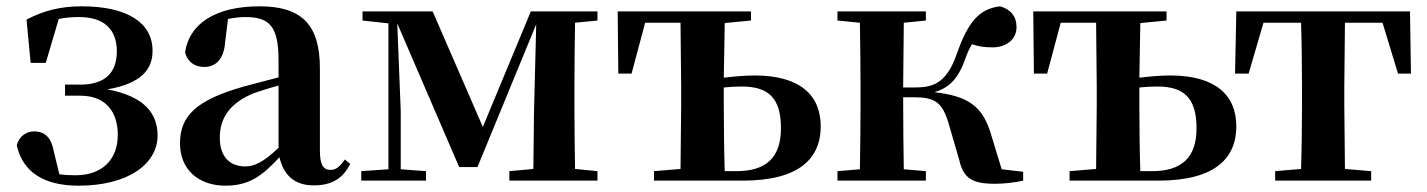

<svg xmlns="http://www.w3.org/2000/svg" viewBox="-20 -572 4518 608"><path d="M229 16C386 16 479 -53 479 -143C479 -212 438 -267 320 -289C425 -307 464 -351 463 -412C463 -500 383 -552 239 -552C172 -552 120 -539 64 -510L77 -373H125L166 -512C185 -516 206 -518 230 -518C307 -518 349 -482 350 -411C350 -342 314 -304 233 -304H186V-269H234C320 -269 353 -212 353 -145C353 -66 303 -17 219 -17C199 -17 183 -18 168 -20L150 -94C141 -142 117 -156 88 -156C65 -156 41 -142 33 -112C52 -27 119 16 229 16Z M973 15C1029 15 1065 -5 1089 -53L1072 -67C1054 -41 1042 -34 1027 -34C1005 -34 993 -48 993 -95V-356C993 -494 935 -552 802 -552C661 -552 579 -496 566 -406C574 -376 596 -360 627 -360C661 -360 689 -382 693 -439L702 -512C722 -516 739 -518 757 -518C834 -518 862 -488 862 -381V-327L752 -298C600 -255 550 -204 550 -118C550 -34 610 16 694 16C770 16 811 -16 865 -74C878 -18 912 15 973 15ZM862 -104C813 -57 784 -45 757 -45C708 -45 676 -75 676 -136C676 -203 713 -248 784 -277C804 -284 832 -293 862 -301Z M1210 0H1329V-30L1249 -36V-220L1238 -498L1434 -43H1492L1678 -495L1671 -218L1669 -37L1593 -30V0H1872V-30L1801 -37C1800 -94 1799 -179 1799 -235V-301C1799 -356 1800 -442 1801 -500L1872 -507V-536H1661L1509 -170L1350 -536H1128V-507L1210 -498V-36L1124 -30V0Z M2051 0H2332C2513 0 2579 -72 2579 -172C2579 -270 2514 -333 2370 -333C2339 -333 2306 -330 2272 -326L2275 -499L2358 -507V-536H1936L1938 -339H1980L2023 -500H2135L2137 -301V-235L2135 -37L2051 -30ZM2272 -295C2290 -297 2309 -298 2329 -298C2412 -298 2453 -263 2453 -166C2453 -72 2405 -30 2312 -30H2275C2273 -87 2272 -177 2272 -235Z M3018 -64C3031 -8 3058 10 3131 10C3159 10 3194 6 3220 0V-28L3152 -36L3116 -154C3090 -235 3046 -268 2939 -280C2982 -293 3014 -319 3037 -387C3044 -406 3050 -419 3058 -432C3078 -425 3097 -422 3123 -422C3165 -422 3199 -446 3199 -486C3199 -519 3182 -542 3147 -552C3080 -544 3045 -502 3009 -399C2976 -305 2931 -295 2875 -295H2840L2842 -500L2912 -507V-536H2632V-507L2703 -500C2704 -442 2705 -357 2705 -301V-235C2705 -179 2704 -94 2703 -36L2632 -30V0H2912V-30L2842 -36C2841 -94 2840 -182 2840 -264H2874C2941 -264 2964 -248 2984 -181Z M3367 0H3648C3829 0 3895 -72 3895 -172C3895 -270 3830 -333 3686 -333C3655 -333 3622 -330 3588 -326L3591 -499L3674 -507V-536H3252L3254 -339H3296L3339 -500H3451L3453 -301V-235L3451 -37L3367 -30ZM3588 -295C3606 -297 3625 -298 3645 -298C3728 -298 3769 -263 3769 -166C3769 -72 3721 -30 3628 -30H3591C3589 -87 3588 -177 3588 -235Z M4099 0H4322V-30L4239 -37L4237 -235V-301L4239 -500H4358L4407 -339H4448L4445 -536H3895L3891 -339H3934L3981 -500H4100C4102 -443 4103 -357 4103 -301V-235C4103 -179 4102 -95 4100 -37L4018 -30V0Z"/></svg>

Font: Noto Serif JP
Style: Bold
Weight: 700
Designer: Ryoko NISHIZUKA 西塚涼子 (kana & ideographs); Frank Grießhammer (Latin, Greek & Cyrillic); Wenlong ZHANG 张文龙 (bopomofo); San
Foundry: Adobe
Version: Version 2.001;hotconv 1.1.0;makeotfexe 2.6.0